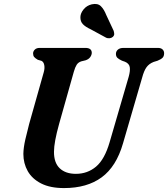

<svg xmlns="http://www.w3.org/2000/svg" viewBox="-20 -944 856 978"><path d="M538.5 -220 635.5 -553Q644 -583.5 641 -602Q638 -620.5 616.5 -629.5L601 -635Q584 -643 577.2 -650.2Q570.5 -657.5 570.5 -669.5Q570.5 -682.5 580.5 -691.2Q590.5 -700 609.5 -700H784Q800 -700 808 -692.2Q816 -684.5 816 -673Q816 -657.5 807.8 -649.5Q799.5 -641.5 782 -634.5L762.5 -628.5Q739.5 -619.5 726.5 -601.8Q713.5 -584 704 -548.5L606.5 -213.5Q572.5 -95.5 498 -40.8Q423.5 14 306 14Q235.5 14 189.5 -9.5Q143.5 -33 121.2 -72.5Q99 -112 99 -160Q99.5 -192 109.2 -234.5Q119 -277 128.5 -312.5L203 -576.5Q208.5 -596 205.5 -612.2Q202.5 -628.5 191.5 -634L172.5 -639.5Q159 -647.5 153.8 -654Q148.5 -660.5 148.5 -672.5Q149 -683.5 157.8 -691.8Q166.5 -700 182.5 -700H414.5Q447.5 -700 447.5 -674.5Q447 -663.5 439.5 -653Q432 -642.5 416.5 -637L394 -631.5Q378.5 -626.5 370.5 -614Q362.5 -601.5 356 -578.5L281 -312.5Q255 -219 255 -171.5Q254.5 -115 284.2 -86.8Q314 -58.5 366.5 -58.5Q425.5 -58.5 469.2 -95.2Q513 -132 538.5 -220ZM521.5 -867 559 -787Q561.5 -778.5 561.8 -770.8Q562 -763 554.5 -756Q547.5 -750 538 -749.2Q528.5 -748.5 521.5 -751.5L441.5 -795Q415.5 -807 402.2 -820.8Q389 -834.5 389.5 -857Q390 -877 406 -896.5Q422 -916 447.5 -922Q477.5 -928.5 493.8 -912.5Q510 -896.5 521.5 -867Z"/></svg>

Font: Fraunces 9pt Soft SemiBold
Style: Italic
Weight: 600
Italic angle: -16°
Version: Version 1.000;[b76b70a41]